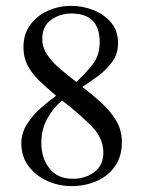

<svg xmlns="http://www.w3.org/2000/svg" viewBox="-20 -632 492 663"><path d="M400.9 -141.6Q400.9 -91.3 376.7 -57.4Q352.5 -23.4 312.7 -6.3Q272.9 10.7 226.6 10.7Q184.1 10.7 144.3 -6.8Q104.5 -24.4 79.1 -57.6Q53.7 -90.8 53.7 -136.7Q53.7 -172.4 72.8 -202.6Q91.8 -232.9 119.6 -257.8Q147.5 -282.7 173.8 -301.3Q140.1 -329.6 114.7 -354.2Q89.4 -378.9 75.2 -406.2Q61 -433.6 61 -469.2Q61 -514.6 84.7 -546.6Q108.4 -578.6 146.2 -595.2Q184.1 -611.8 226.6 -611.8Q264.6 -611.8 301.8 -597.4Q338.9 -583 363.3 -554.4Q387.7 -525.9 387.7 -482.4Q387.7 -446.8 367.9 -419.2Q348.1 -391.6 319.3 -370.1Q290.5 -348.6 264.2 -332Q299.3 -305.2 330.6 -276.6Q361.8 -248 381.3 -215.1Q400.9 -182.1 400.9 -141.6ZM324.2 -486.8Q324.2 -585.4 226.6 -585.4Q187 -585.4 156.5 -563.5Q126 -541.5 126 -498Q126 -467.8 143.6 -442.1Q161.1 -416.5 188.2 -393.6Q215.3 -370.6 243.7 -349.1Q280.3 -383.3 302.2 -412.8Q324.2 -442.4 324.2 -486.8ZM336.9 -105.5Q336.9 -154.3 296.9 -195.6Q256.8 -236.8 194.3 -285.2Q161.1 -256.8 141.8 -220Q122.6 -183.1 122.6 -138.2Q122.6 -87.9 150.1 -51.3Q177.7 -14.6 232.4 -14.6Q274.4 -14.6 305.7 -37.8Q336.9 -61 336.9 -105.5Z"/></svg>

Font: Rohingya Solluk
Style: Regular
Weight: 400
Designer: SIL International
Foundry: SIL International
Version: Version 1.001